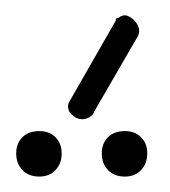

<svg xmlns="http://www.w3.org/2000/svg" viewBox="-20 -789 220 249"><path d="M31 -619Q44 -619 52 -611Q60 -603 60 -590Q60 -577 52 -568.5Q44 -560 31 -560Q17 -560 9 -568.5Q1 -577 1 -590Q1 -603 9 -611Q17 -619 31 -619ZM142 -619Q155 -619 163 -611Q171 -603 171 -590Q171 -577 163 -568.5Q155 -560 142 -560Q128 -560 120 -568.5Q112 -577 112 -590Q112 -603 120 -611Q128 -619 142 -619ZM102 -644Q101 -640 96 -637Q89 -633 82 -635Q75 -637 70 -644Q66 -652 71 -659L130 -762Q130 -766 134 -766Q140 -771 146.5 -768Q153 -765 157 -759Q164 -749 157 -739Z"/></svg>

Font: AkaAcidDosis
Style: ExtraLight
Weight: 250
Designer: Edgar Tolentino, Pablo Impallari, Igino Marini, Aka-Acid
Foundry: Edgar Tolentino, Pablo Impallari, Igino Marini, Aka-Acid
Version: Version 1.007